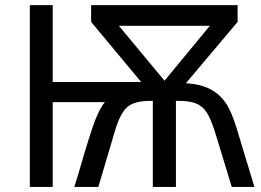

<svg xmlns="http://www.w3.org/2000/svg" viewBox="-20 -734 1024 754"><path d="M804.2 -632.8H446.8L626 -417ZM913.1 -713.9V-647.9L710 -407.2Q766.1 -403.8 803.5 -385Q840.8 -366.2 865.2 -331.5Q889.6 -296.9 912.1 -221.2L979 0H890.1L823.2 -219.2Q805.7 -272.9 789.6 -295.7Q773.4 -318.4 748.8 -328.1Q724.1 -337.9 682.1 -337.9H670.9V0H580.1V-337.9H569.8Q508.3 -337.9 480.2 -314Q452.1 -290 431.2 -219.2L366.2 0H272L291 -62.5Q335.4 -216.3 355.2 -265.6Q375 -314.9 392.1 -333H187V0H97.2V-713.9H187V-412.1H534.2L337.9 -647.9V-713.9Z"/></svg>

Font: NotoSans
Style: Regular
Weight: 400
Designer: Monotype Design team
Foundry: Monotype Imaging Inc.
Version: Version 1.04; ttfautohint (v1.4.1)